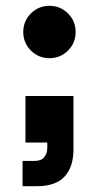

<svg xmlns="http://www.w3.org/2000/svg" viewBox="-20 -510 340 660"><path d="M57.5 130V43.3H97.5Q121.7 43.3 132.1 30.4Q142.5 17.5 142.5 -1.7V-20H67.5V-180H232.5V5Q232.5 63.3 202.1 96.7Q171.7 130 107.5 130ZM150 -310Q112.5 -310 86.2 -336.2Q60 -362.5 60 -400Q60 -437.5 86.2 -463.8Q112.5 -490 150 -490Q187.5 -490 213.8 -463.8Q240 -437.5 240 -400Q240 -362.5 213.8 -336.2Q187.5 -310 150 -310Z"/></svg>

Font: Funnel Sans Light ExtraBold
Style: Regular
Weight: 800
Version: Version 1.000